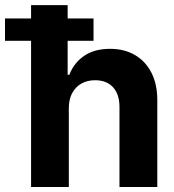

<svg xmlns="http://www.w3.org/2000/svg" viewBox="-80 -748 694 768"><path d="M195.3 -315.2V0H44.3V-727.5H190.6V-448.8H197.3Q216 -497.2 257.1 -525Q298.2 -552.7 360.4 -552.7Q417.2 -552.7 459.6 -528Q502.1 -503.3 525.6 -457.4Q549.2 -411.4 549.2 -347.3V0H397.9V-320.3Q397.9 -370.8 372.2 -399Q346.6 -427.1 300.2 -427.1Q269.2 -427.1 245.7 -413.8Q222.1 -400.5 208.7 -375.6Q195.3 -350.8 195.3 -315.2ZM-60 -584.8V-674.2H294.1V-584.8Z"/></svg>

Font: Inter Tight
Style: Regular
Weight: 400
Designer: Rasmus Andersson
Foundry: rsms
Version: Version 3.002